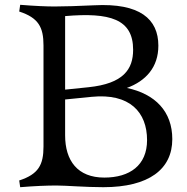

<svg xmlns="http://www.w3.org/2000/svg" viewBox="-20 -772 777 799"><path d="M410 7C600 7 697 -68 697 -193C697 -308 626 -381 508 -406C587 -435 639 -492 639 -582C639 -693 562 -760 372 -750C315 -747 239 -745 207 -745C175 -745 125 -747 64 -752L60 -724C140 -698 161 -659 161 -583V-162C161 -86 140 -47 60 -21L64 7C125 2 175 0 215 0C254 0 336 7 410 7ZM414 -33C303 -33 251 -103 251 -209V-358L361 -369C520 -385 592 -305 592 -189C592 -84 520 -33 414 -33ZM348 -409 251 -399V-705C437 -721 534 -693 534 -565C534 -484 494 -424 348 -409Z"/></svg>

Font: Basteleur Moonlight
Style: Regular
Weight: 300
Designer: Keussel
Foundry: Keussel Studio
Version: Version 1.300;Glyphs 3.2 (3192)